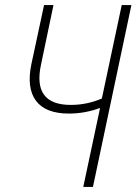

<svg xmlns="http://www.w3.org/2000/svg" viewBox="-20 -734 536 754"><path d="M307 0 373 -310Q313 -288 251 -288Q159 -288 121.5 -338Q84 -388 103 -481L153 -714H190L141 -480Q107 -322 258 -322Q321 -322 380 -347L458 -714H496L345 0Z"/></svg>

Font: Noto Sans Condensed ExtraLight
Style: Italic
Weight: 200
Width: 3
Italic angle: -12°
Designer: Monotype Design Team
Foundry: Monotype Imaging Inc.
Version: Version 2.013; ttfautohint (v1.8.4.7-5d5b)